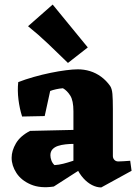

<svg xmlns="http://www.w3.org/2000/svg" viewBox="-20 -806 603 842"><path d="M424 16Q404 16 383.5 5.5Q363 -5 345.5 -24.5Q328 -44 316 -70L302 -75V-318Q302 -365 288 -387Q274 -409 256 -419Q241 -418 225.5 -414.5Q210 -411 200 -407L176 -297L77 -295Q66 -329 61 -369Q56 -409 60 -446Q91 -458 128 -468.5Q165 -479 201.5 -486.5Q238 -494 269.5 -498Q301 -502 321 -502Q349 -502 375 -494Q401 -486 423.5 -469.5Q446 -453 463 -429Q471 -417 473 -394Q475 -371 475 -327V-122Q475 -112 481.5 -105Q488 -98 499 -98Q511 -98 523 -99Q535 -100 551 -101L557 -57ZM216 12Q157 21 115 3Q73 -15 52 -47.5Q31 -80 31 -114Q31 -145 50 -177.5Q69 -210 112 -232L333 -237L332 -174L304 -175Q286 -175 267.5 -173Q249 -171 234 -166Q219 -161 210 -151Q201 -141 201 -125Q201 -114 205.5 -102Q210 -90 219 -82Q238 -83 257.5 -88Q277 -93 295 -99Q313 -105 326 -109L339 -67ZM278 -530Q236 -571 192 -613Q148 -655 103 -691L211 -786L365 -598Z"/></svg>

Font: Eczar
Style: Bold
Weight: 700
Designer: Vaibhav Singh
Foundry: Rosetta Type Foundry
Version: Version 2.000